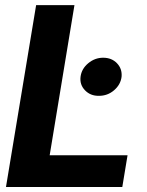

<svg xmlns="http://www.w3.org/2000/svg" viewBox="-20 -748 587 768"><path d="M3.9 0 124.5 -727.5H277.8L178.7 -127H490.2L469.2 0ZM375 -364.7Q341.8 -364.3 320.1 -386.7Q298.3 -409.2 302.2 -440.9Q306.2 -472.7 332.8 -494.9Q359.4 -517.1 392.6 -517.1Q426.8 -517.1 448 -494.9Q469.2 -472.7 466.3 -440.9Q462.4 -409.2 436 -386.7Q409.7 -364.3 375 -364.7Z"/></svg>

Font: Inter Tight
Style: Bold Italic
Weight: 700
Italic angle: -9.39999°
Designer: Rasmus Andersson
Foundry: rsms
Version: Version 3.004